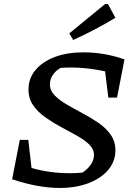

<svg xmlns="http://www.w3.org/2000/svg" viewBox="-20 -919 660 950"><path d="M516 -436 500 -566Q460 -575 416.5 -580Q373 -585 331 -585Q318 -585 305 -584.5Q292 -584 280 -583Q256 -570 241.5 -548.5Q227 -527 227 -502Q227 -471 250.5 -447Q274 -423 311 -401.5Q348 -380 389.5 -358Q431 -336 468 -310.5Q505 -285 528 -252Q551 -219 551 -175Q551 -121 516 -79Q481 -37 418.5 -13Q356 11 275 11Q169 11 40 -32L78 -227H120L136 -88Q225 -62 326 -62Q357 -62 388 -65Q414 -82 429.5 -105Q445 -128 445 -152Q445 -181 421.5 -204Q398 -227 361 -247.5Q324 -268 283 -290Q242 -312 205 -338Q168 -364 144.5 -397.5Q121 -431 121 -476Q121 -531 155.5 -572.5Q190 -614 251 -637Q312 -660 393 -660Q497 -660 596 -625L559 -436ZM342 -721 323 -754 500 -899H514L551 -831Q450 -770 342 -721Z"/></svg>

Font: Piazzolla SC Medium
Style: Italic
Weight: 500
Italic angle: -11.3°
Designer: Juan Pablo del Peral
Foundry: Huerta Tipografica
Version: Version 1.330